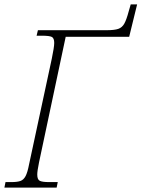

<svg xmlns="http://www.w3.org/2000/svg" viewBox="-37 -851 642 871"><path d="M-17 0 -12 -25H15Q41 -25 55.5 -30Q70 -35 79 -52Q88 -69 95 -106L198 -585Q203 -609 206 -628Q209 -647 209 -656Q209 -678 198 -683.5Q187 -689 153 -689H129L135 -714H448Q482 -714 499.5 -720Q517 -726 527 -744Q537 -762 547 -800L556 -831H585L549 -684H261L140 -114Q132 -75 132 -59Q132 -36 144 -30.5Q156 -25 185 -25H225L220 0Z"/></svg>

Font: Noto Serif SemiCondensed ExtraLight
Style: Italic
Weight: 200
Width: 4
Italic angle: -12°
Designer: Monotype Design Team
Foundry: Monotype Imaging Inc.
Version: Version 2.013